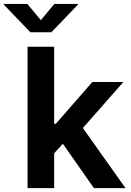

<svg xmlns="http://www.w3.org/2000/svg" viewBox="-77 -968 672 988"><path d="M189.5 -166V-331.1H210.4L397.9 -545.9H557.6L318.8 -274.4H288.6ZM64.9 0V-727.5H201.7V0ZM406.2 0 235.4 -244.1 327.1 -340.8 568.8 0ZM63.5 -947.8 133.3 -864.3 202.6 -947.8H323.7V-943.8L187 -801.8H79.6L-57.1 -943.8V-947.8Z"/></svg>

Font: Inter
Style: 650
Weight: 650
Designer: Rasmus Andersson
Foundry: rsms
Version: Version 4.001;git-66647c0bb